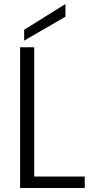

<svg xmlns="http://www.w3.org/2000/svg" viewBox="-20 -934 461 954"><path d="M150 -57H401V0H80V-699H150ZM305 -851 100 -732V-786L305 -914Z"/></svg>

Font: Poppins-tnum Light
Style: Regular
Weight: 300
Designer: Ninad Kale (Devanagari), Jonny Pinhorn (Latin)
Foundry: Indian Type Foundry
Version: Version 4.004